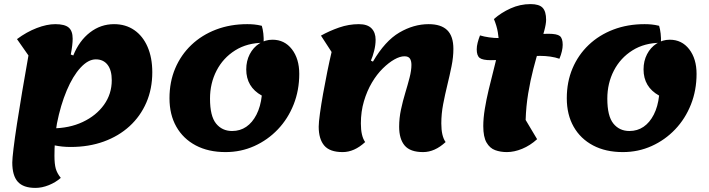

<svg xmlns="http://www.w3.org/2000/svg" viewBox="-20 -718 3463 938"><path d="M325 0Q283 0 246 -8Q240 -23 237 -44.5Q234 -66 234 -91Q318 -91 384 -122Q450 -153 488 -206Q526 -259 526 -326Q526 -375 505.5 -401.5Q485 -428 448 -428Q411 -428 373.5 -387.5Q336 -347 306 -276Q276 -205 258 -114L256 -478L338 -447Q367 -519 419.5 -559.5Q472 -600 537 -600Q594 -600 636 -571Q678 -542 701 -489Q724 -436 724 -365Q724 -284 695 -217Q666 -150 613 -101.5Q560 -53 487 -26.5Q414 0 325 0ZM153 200Q94 200 67 170Q40 140 40 76Q40 58 46 8Q52 -42 63 -113.5Q74 -185 88.5 -271Q103 -357 119 -447L63 -527Q110 -562 159.5 -581Q209 -600 250 -600Q296 -600 315.5 -583.5Q335 -567 335 -529Q335 -499 326 -453Q317 -407 304 -349.5Q291 -292 277.5 -227Q264 -162 255 -93.5Q246 -25 246 43Q246 83 252.5 106Q259 129 277 151Q252 173 218.5 186.5Q185 200 153 200Z M1082 25Q998 25 936.5 -7.5Q875 -40 841.5 -99Q808 -158 808 -238Q808 -318 836 -384Q864 -450 915 -498.5Q966 -547 1035.5 -573.5Q1105 -600 1188 -600Q1205 -600 1221.5 -598.5Q1238 -597 1259 -592Q1264 -576 1266.5 -554Q1269 -532 1268 -509Q1188 -509 1129 -472Q1070 -435 1038 -373Q1006 -311 1006 -236Q1006 -151 1035.5 -114.5Q1065 -78 1114 -78Q1153 -78 1183 -98.5Q1213 -119 1233 -158Q1253 -197 1259 -251Q1221 -272 1202 -304Q1183 -336 1183 -379Q1183 -420 1200 -453Q1217 -486 1246.5 -505Q1276 -524 1311 -524Q1370 -524 1406 -477.5Q1442 -431 1442 -357Q1442 -277 1414.5 -207.5Q1387 -138 1337.5 -86Q1288 -34 1222.5 -4.5Q1157 25 1082 25Z M1654 25Q1591 25 1564 -7Q1537 -39 1537 -99Q1537 -120 1543 -163.5Q1549 -207 1558.5 -260.5Q1568 -314 1579 -368Q1590 -422 1600 -464L1548 -544Q1589 -567 1636.5 -583.5Q1684 -600 1733 -600Q1775 -600 1795 -579.5Q1815 -559 1815 -524Q1815 -498 1808 -470Q1801 -442 1792 -422L1802 -417Q1861 -518 1931 -559Q2001 -600 2074 -600Q2135 -600 2165 -570.5Q2195 -541 2195 -479Q2195 -439 2186 -394.5Q2177 -350 2165.5 -303Q2154 -256 2145 -209Q2136 -162 2136 -115Q2136 -53 2157 -24Q2104 25 2047 25Q1984 25 1957 -7Q1930 -39 1930 -99Q1930 -141 1939 -183Q1948 -225 1960 -264.5Q1972 -304 1981 -339Q1990 -374 1990 -401Q1990 -421 1982.5 -432Q1975 -443 1956 -443Q1934 -443 1906.5 -427.5Q1879 -412 1850 -383.5Q1821 -355 1797 -314.5Q1773 -274 1758 -223.5Q1743 -173 1743 -115Q1743 -53 1764 -24Q1711 25 1654 25Z M2456 25Q2425 25 2399 15.5Q2373 6 2357 -21.5Q2341 -49 2341 -102Q2341 -140 2348.5 -186Q2356 -232 2367.5 -280Q2379 -328 2390.5 -372.5Q2402 -417 2409.5 -452.5Q2417 -488 2417 -508Q2417 -531 2412 -561Q2407 -591 2393 -625Q2428 -656 2474.5 -677Q2521 -698 2572 -698Q2614 -698 2631 -680Q2648 -662 2648 -621Q2648 -601 2638.5 -566Q2629 -531 2614.5 -484Q2600 -437 2585.5 -381Q2571 -325 2560.5 -262Q2550 -199 2548 -132L2604 -38Q2570 -7 2531 9Q2492 25 2456 25ZM2378 -424Q2338 -424 2323.5 -435Q2309 -446 2309 -477Q2309 -492 2313.5 -509.5Q2318 -527 2325 -545Q2345 -539 2369.5 -535.5Q2394 -532 2419 -532Q2482 -532 2541.5 -542.5Q2601 -553 2660 -553Q2701 -553 2715 -542Q2729 -531 2729 -499Q2729 -485 2725 -467.5Q2721 -450 2713 -431Q2693 -438 2668.5 -441.5Q2644 -445 2619 -445Q2556 -445 2496.5 -434.5Q2437 -424 2378 -424Z M3023 25Q2939 25 2877.5 -7.5Q2816 -40 2782.5 -99Q2749 -158 2749 -238Q2749 -318 2777 -384Q2805 -450 2856 -498.5Q2907 -547 2976.5 -573.5Q3046 -600 3129 -600Q3146 -600 3162.5 -598.5Q3179 -597 3200 -592Q3205 -576 3207.5 -554Q3210 -532 3209 -509Q3129 -509 3070 -472Q3011 -435 2979 -373Q2947 -311 2947 -236Q2947 -151 2976.5 -114.5Q3006 -78 3055 -78Q3094 -78 3124 -98.5Q3154 -119 3174 -158Q3194 -197 3200 -251Q3162 -272 3143 -304Q3124 -336 3124 -379Q3124 -420 3141 -453Q3158 -486 3187.5 -505Q3217 -524 3252 -524Q3311 -524 3347 -477.5Q3383 -431 3383 -357Q3383 -277 3355.5 -207.5Q3328 -138 3278.5 -86Q3229 -34 3163.5 -4.5Q3098 25 3023 25Z"/></svg>

Font: Lemonada
Style: Regular
Weight: 400
Designer: Mohamed Gaber (Arabic), Eduardo Tunni (Latin)
Foundry: Kief Type Foundry
Version: Version 4.005